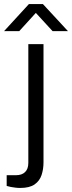

<svg xmlns="http://www.w3.org/2000/svg" viewBox="-65 -744 356 949"><path d="M35 185Q23 185 11 183.5Q-1 182 -12 180Q-23 178 -32 175V122H14Q43 122 59 106.5Q75 91 75 61V-526H150V59Q150 92 140.5 121Q131 150 106 167.5Q81 185 35 185ZM-45 -590 78 -724H147L271 -590H195L93 -701H131L30 -590Z"/></svg>

Font: Archivo SemiExpanded Light
Style: Regular
Weight: 300
Width: 6
Designer: Hector Gatti
Foundry: Omnibus-Type
Version: Version 2.001